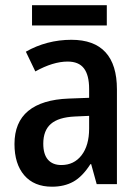

<svg xmlns="http://www.w3.org/2000/svg" viewBox="-20 -702 529 732"><path d="M425.8 0H348.6L327.6 -76.2H324.7Q294.4 -28.8 259.8 -9.5Q225.1 9.8 178.2 9.8Q109.9 9.8 72.5 -33.7Q35.2 -77.1 35.2 -152.8Q35.2 -235.8 87.6 -279.1Q140.1 -322.3 241.7 -326.2L319.8 -329.1V-362.8Q319.8 -415.5 300 -441.4Q280.3 -467.3 237.8 -467.3Q182.6 -467.3 114.7 -429.7L78.6 -504.9Q117.7 -527.3 161.6 -538.8Q205.6 -550.3 252 -550.3Q338.9 -550.3 382.3 -502.7Q425.8 -455.1 425.8 -361.3ZM213.9 -72.8Q262.2 -72.8 291 -110.1Q319.8 -147.5 319.8 -211.9V-260.3L265.1 -257.8Q203.1 -254.9 174.1 -229.7Q145 -204.6 145 -154.3Q145 -113.8 162.8 -93.3Q180.7 -72.8 213.9 -72.8ZM102.1 -605V-682.1H387.2V-605Z"/></svg>

Font: Open Sans
Style: Regular
Weight: 600
Width: 3
Foundry: Ascender Corporation
Version: Version 1.000